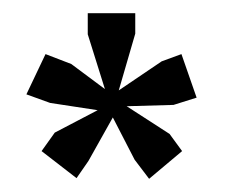

<svg xmlns="http://www.w3.org/2000/svg" viewBox="-20 -618 345 291"><path d="M278 -470 255 -536 225 -525 160 -481 185 -567V-598H113V-566L139 -483L88 -521L49 -536L20 -475L56 -462L128 -451L63 -417L43 -389L96 -348L114 -374L151 -440L184 -376L206 -347L256 -389L237 -415L172 -457L243 -459Z"/></svg>

Font: linja pona
Style: Regular
Weight: 400
Foundry: jan Same & David A Roberts
Version: Version 4.9